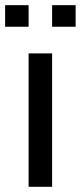

<svg xmlns="http://www.w3.org/2000/svg" viewBox="-27 -718 311 738"><path d="M173.3 -512.7V0H83V-512.7ZM263.7 -698.2V-615.2H173.3V-698.2ZM83 -698.2V-615.2H-7.3V-698.2Z"/></svg>

Font: Sansation
Style: Regular
Weight: 400
Designer: Bernd Montag
Version: Version 1.301